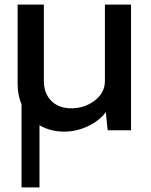

<svg xmlns="http://www.w3.org/2000/svg" viewBox="-20 -570 661 840"><path d="M439 -549.8H553.2V0H451.2L442.9 -79.1Q413.1 -40 363 -17.1Q313 5.9 261.2 5.9Q201.2 5.9 152.8 -22V250H74.2V-113.8Q57.1 -153.8 57.1 -203.1V-549.8H171.9V-215.8Q171.9 -161.6 204.3 -128.9Q236.8 -96.2 292 -96.2Q350.1 -96.2 394.5 -130.1Q439 -164.1 439 -215.8Z"/></svg>

Font: Oakes Grotesk
Style: Medium
Weight: 500
Designer: Samuel Oakes
Foundry: Samuel Oakes
Version: Version 1.0 | wf-rip DC20170320